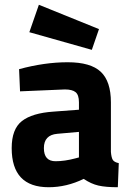

<svg xmlns="http://www.w3.org/2000/svg" viewBox="-20 -773 551 805"><path d="M445 -344V-136Q447 -112 453 -102.5Q459 -93 478 -89L474 12Q423 12 392.5 5Q362 -2 331 -23Q259 12 184 12Q29 12 29 -152Q29 -232 72 -265.5Q115 -299 204 -305L311 -313V-344Q311 -375 297 -386.5Q283 -398 252 -398L64 -390L60 -483Q167 -512 263.5 -512Q360 -512 402.5 -472Q445 -432 445 -344ZM220 -212Q164 -207 164 -152Q164 -97 213 -97Q251 -97 296 -109L311 -113V-220ZM143 -753 395 -651 365 -564 103 -638Z"/></svg>

Font: Titillium-CLs Web
Style: CLs-Bold
Weight: 700
Version: Version 1.002;PS 57.000;hotconv 1.0.70;makeotf.lib2.5.55311